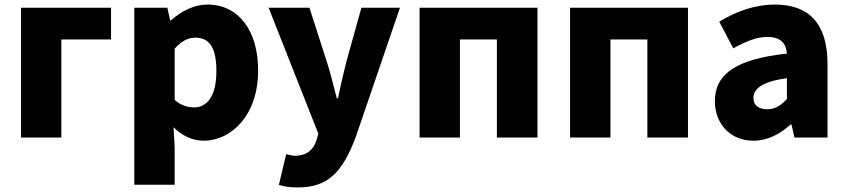

<svg xmlns="http://www.w3.org/2000/svg" viewBox="-20 -603 3714 842"><path d="M72 0H249V-430H467V-569H72Z M569 207H746V44L741 -45C779 -7 825 14 873 14C995 14 1112 -98 1112 -294C1112 -469 1026 -583 890 -583C831 -583 775 -554 730 -514H726L714 -569H569ZM831 -132C804 -132 774 -140 746 -165V-390C777 -423 804 -438 837 -438C900 -438 929 -391 929 -291C929 -177 885 -132 831 -132Z M1287 219C1422 219 1483 147 1539 1L1734 -569H1565L1499 -333C1486 -279 1473 -226 1462 -172H1457C1442 -228 1430 -281 1413 -333L1337 -569H1158L1376 -17L1368 12C1355 52 1327 80 1273 80C1260 80 1245 75 1235 73L1203 208C1227 215 1250 219 1287 219Z M1820 0H1997V-430H2159V0H2337V-569H1820Z M2480 0H2657V-430H2819V0H2997V-569H2480Z M3284 14C3347 14 3400 -15 3447 -57H3451L3464 0H3609V-323C3609 -501 3526 -583 3379 -583C3290 -583 3209 -553 3134 -508L3196 -391C3253 -423 3300 -441 3345 -441C3403 -441 3427 -414 3431 -368C3209 -344 3115 -279 3115 -159C3115 -64 3179 14 3284 14ZM3345 -124C3308 -124 3284 -140 3284 -173C3284 -213 3320 -245 3431 -260V-169C3405 -141 3381 -124 3345 -124Z"/></svg>

Font: Noto Sans Korean Black
Style: Bold
Weight: 900
Designer: Ryoko NISHIZUKA (kana & ideographs); Paul D. Hunt (Latin, Greek & Cyrillic); Wenlong ZHANG (bopomofo); Sandoll Communica
Foundry: Adobe Systems Incorporated
Version: Version 1.000;PS 1;hotconv 1.0.78;makeotf.lib2.5.61930